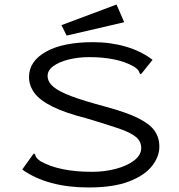

<svg xmlns="http://www.w3.org/2000/svg" viewBox="-20 -817 790 847"><path d="M371 10Q190 10 78 -69L123 -132L129 -140L135 -136Q136 -128 140.5 -122Q145 -116 158 -106Q241 -59 386 -59Q441 -59 490.5 -72Q540 -85 571.5 -109Q603 -133 603 -164Q603 -193 580 -212.5Q557 -232 504.5 -250Q452 -268 365 -294Q267 -319 211 -347Q155 -375 131.5 -407.5Q108 -440 108 -477Q108 -547 183 -589Q258 -631 391 -631Q468 -631 536 -611Q604 -591 653 -553L608 -497L601 -489L596 -494Q594 -502 589.5 -507.5Q585 -513 573 -522Q533 -545 483 -555Q433 -565 375 -565Q325 -565 283 -554.5Q241 -544 215.5 -525.5Q190 -507 190 -482Q190 -456 215 -434.5Q240 -413 296.5 -392Q353 -371 447 -346Q539 -321 590 -295.5Q641 -270 662 -240Q683 -210 683 -170Q683 -126 650.5 -84.5Q618 -43 549 -16.5Q480 10 371 10ZM274 -660 251 -706 494 -797 528 -719Z"/></svg>

Font: Inconsolata ExtraExpanded
Style: Regular
Weight: 400
Width: 8
Monospace: yes
Designer: Raph Levien, Cyreal, Brenton Simpson
Foundry: Raph Levien, Cyreal, Google
Version: Version 3.001; ttfautohint (v1.8.2.53-6de2)